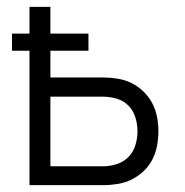

<svg xmlns="http://www.w3.org/2000/svg" viewBox="-20 -540 540 560"><path d="M66 0V-392H15V-442H66V-520H127V-442H238V-392H127V-314H281Q302 -314 323.5 -310.5Q345 -307 364 -297.5Q383 -288 398.5 -273Q414 -258 424 -239Q434 -220 438 -199Q442 -178 442 -157Q442 -136 438 -114.5Q434 -93 424 -74Q414 -55 398.5 -40.5Q383 -26 364 -16.5Q345 -7 323.5 -3.5Q302 0 281 0ZM127 -55H281Q301 -55 321 -61.5Q341 -68 355 -82.5Q369 -97 375 -117Q381 -137 381 -157Q381 -177 375 -197Q369 -217 355 -231.5Q341 -246 321 -252Q301 -258 281 -258H127Z"/></svg>

Font: Iosevka Term Curly Light
Style: Regular
Weight: 300
Designer: Belleve Invis
Foundry: Belleve Invis
Version: Version 32.3.0